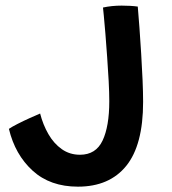

<svg xmlns="http://www.w3.org/2000/svg" viewBox="-20 -672 629 701"><path d="M264.5 9.5Q163 9.5 99 -49Q35 -107.5 12.5 -201.5Q22.5 -208.5 44 -219.5Q65.5 -230.5 88.8 -241Q112 -251.5 126.5 -257.5Q137 -216.5 156.8 -182.2Q176.5 -148 205.5 -127.5Q234.5 -107 272 -107Q330 -107 354.5 -158.8Q379 -210.5 379 -302.5Q379 -333 376.8 -375.8Q374.5 -418.5 371.2 -464Q368 -509.5 364.8 -549.2Q361.5 -589 359 -615Q356.5 -641 356 -644.5Q388 -651.5 424 -651.5Q458 -651.5 483 -648Q486 -615 489.2 -569.8Q492.5 -524.5 495.5 -475.5Q498.5 -426.5 500.5 -380.5Q502.5 -334.5 502.5 -300Q502.5 -142.5 441 -66.5Q379.5 9.5 264.5 9.5Z"/></svg>

Font: Grandstander Medium
Style: Regular
Weight: 500
Designer: Tyler Finck
Foundry: Etcetera Type Co
Version: Version 1.200; ttfautohint (v1.8.3)